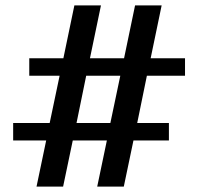

<svg xmlns="http://www.w3.org/2000/svg" viewBox="-20 -695 739 715"><path d="M116 0 152 -172H29V-237H165L202 -413H89V-478H216L257 -675H356L315 -478H442L483 -675H582L541 -478H669V-413H527L491 -237H609V-172H477L441 0H342L378 -172H251L215 0ZM265 -237H391L428 -413H301Z"/></svg>

Font: Philosopher
Style: Bold
Weight: 700
Designer: Jovanny Lemonad
Foundry: Jovanny Lemonad
Version: Version 2.000